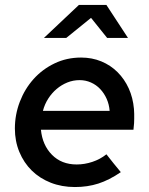

<svg xmlns="http://www.w3.org/2000/svg" viewBox="-20 -744 601 774"><path d="M40 0ZM467 -50Q420 -18 376.5 -4Q333 10 282 10Q229 10 184.5 -7.5Q140 -25 108 -56.5Q76 -88 58 -131.5Q40 -175 40 -226Q40 -282 60 -334Q80 -386 115.5 -425.5Q151 -465 200 -488.5Q249 -512 307 -512Q351 -512 388.5 -496.5Q426 -481 454 -453Q482 -425 499 -387.5Q516 -350 520 -305Q521 -295 521 -285Q521 -275 521 -265Q521 -257 520.5 -247.5Q520 -238 518 -221H145Q151 -159 189.5 -120Q228 -81 289 -81Q321 -81 352.5 -91.5Q384 -102 409 -122Q423 -104 437.5 -86Q452 -68 467 -50ZM301 -421Q275 -421 251.5 -411.5Q228 -402 208.5 -385.5Q189 -369 174.5 -346.5Q160 -324 153 -297H422Q420 -323 410 -345.5Q400 -368 384 -385Q368 -402 346.5 -411.5Q325 -421 301 -421ZM412 -591 347 -672 247 -591H157L298 -724H409L496 -591Z"/></svg>

Font: Rosa Sans Medium
Style: Italic
Weight: 500
Italic angle: -12°
Designer: Pentagram / MCKL
Foundry: Pentagram / MCKL
Version: Version 1.005;September 16, 2019;FontCreator 11.5.0.2425 64-